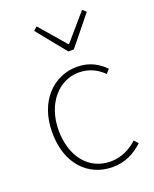

<svg xmlns="http://www.w3.org/2000/svg" viewBox="-140 -813 726 905"><g transform="rotate(-20 223.0 -361.0)"><path d="M268 12C330 12 380 -14 420 -52L402 -72C369 -41 322 -16 268 -16C158 -16 86 -106 86 -238C86 -370 166 -462 268 -462C320 -462 360 -440 390 -410L408 -430C376 -462 334 -490 268 -490C154 -490 54 -398 54 -238C54 -80 146 12 268 12ZM256 -572H284L402 -718L384 -734L272 -604H268L156 -734L138 -718Z"/></g></svg>

Font: Source Sans Pro ExtraLight
Style: Regular
Weight: 200
Designer: Paul D. Hunt
Foundry: Adobe Systems Incorporated
Version: Version 3.006;hotconv 1.0.111;makeotfexe 2.5.65597